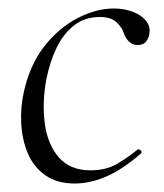

<svg xmlns="http://www.w3.org/2000/svg" viewBox="-20 -419 385 452"><path d="M156 13Q114 13 86.5 -6.5Q59 -26 45.5 -58Q32 -90 30 -128Q28 -166 36 -202Q50 -266 84 -309.5Q118 -353 162 -376Q206 -399 248 -399Q272 -399 292 -391.5Q312 -384 323 -371Q334 -358 332 -342Q331 -331 324.5 -322Q318 -313 304 -313Q293 -313 284.5 -320.5Q276 -328 271 -342Q268 -353 255 -366Q242 -379 215 -379Q179 -379 153.5 -358.5Q128 -338 112.5 -305Q97 -272 89 -232Q79 -177 85.5 -128Q92 -79 118.5 -48.5Q145 -18 193 -18Q230 -18 256 -33.5Q282 -49 304 -67Q307 -69 311 -65Q315 -61 312 -58Q270 -21 231.5 -4Q193 13 156 13Z"/></svg>

Font: Cormorant Garamond Light Light
Style: Italic
Weight: 300
Italic angle: -10°
Version: Version 4.001